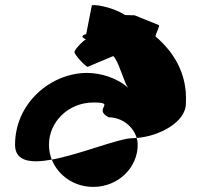

<svg xmlns="http://www.w3.org/2000/svg" viewBox="-20 -842 802 753"><path d="M39 -274C39 -208 102 -201 183 -216C176 -234 172 -254 172 -274C172 -366 250 -440 346 -440C440 -440 342 -416 406 -382C458 -382 503 -346 516 -301C602 -307 709 -362 709 -436C716 -557 657 -642 590 -699C590 -710 610 -744 602 -744L508 -782L470 -783C419 -817 340 -827 340 -820L318 -708C318 -708 286 -702 317 -687C310 -687 272 -648 272 -638C272 -627 316 -580 324 -580L424 -622C444 -606 465 -522 482 -498C439 -537 374 -556 321 -556C182 -556 39 -440 39 -274ZM183 -216C208 -154 270 -109 346 -109C443 -109 520 -184 520 -274C520 -283 519 -292 516 -301C511 -301 505 -300 500 -300C446 -300 297 -237 183 -216Z"/></svg>

Font: Ampere
Style: Regular
Weight: 400
Version: Version 1